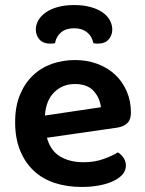

<svg xmlns="http://www.w3.org/2000/svg" viewBox="-20 -726 574 761"><path d="M166 -180Q180 -129 218 -106Q256 -83 312 -83Q354 -83 389.5 -95.5Q425 -108 447 -122Q461 -114 470 -100Q479 -86 479 -70Q479 -50 465.5 -34.5Q452 -19 428.5 -8Q405 3 373 9Q341 15 304 15Q245 15 196.5 -1Q148 -17 113.5 -49.5Q79 -82 59.5 -130Q40 -178 40 -242Q40 -304 59 -350Q78 -396 110.5 -427Q143 -458 186 -473Q229 -488 277 -488Q326 -488 367 -472.5Q408 -457 437 -429.5Q466 -402 482.5 -363.5Q499 -325 499 -280Q499 -252 484.5 -238Q470 -224 444 -220ZM277 -393Q228 -393 195 -360.5Q162 -328 158 -268L380 -301Q376 -338 351 -365.5Q326 -393 277 -393ZM274 -614Q242 -614 222.5 -598Q203 -582 198 -555Q193 -554 189 -553.5Q185 -553 180 -553Q151 -553 136.5 -569.5Q122 -586 122 -609Q122 -628 132 -645.5Q142 -663 161 -676.5Q180 -690 208.5 -698Q237 -706 274 -706Q311 -706 339.5 -698Q368 -690 387 -676.5Q406 -663 415.5 -645.5Q425 -628 425 -609Q425 -586 410.5 -569.5Q396 -553 367 -553Q360 -553 350 -555Q345 -582 325 -598Q305 -614 274 -614Z"/></svg>

Font: Baloo Tammudu 2 SemiBold
Style: Regular
Weight: 600
Designer: Maithili Shingre, Omkar Shende and Ek Type
Foundry: Ek Type
Version: Version 1.640;hotconv 1.0.111;makeotfexe 2.5.65597; ttfautoh